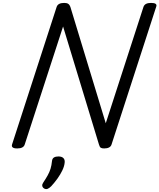

<svg xmlns="http://www.w3.org/2000/svg" viewBox="-20 -1005 1094 1318"><path d="M98 14Q54 14 63 -14L369 -958Q374 -972 387 -978.5Q400 -985 421 -985Q439 -985 448.5 -978.5Q458 -972 463 -958L706 -159L965 -958Q970 -972 983 -978.5Q996 -985 1017 -985Q1063 -985 1052 -958L746 -14Q742 0 729 7Q716 14 695 14Q679 14 671.5 9Q664 4 659 -14L413 -823L150 -14Q146 0 133 7Q120 14 98 14ZM283 289Q271 281 270 270Q269 259 277 248Q295 221 307.5 198.5Q320 176 327 153Q334 130 337 100Q339 83 350.5 76Q362 69 381 69Q404 69 415 80Q426 91 424 110Q422 135 408.5 163.5Q395 192 375 220Q355 248 332 273Q319 286 307.5 291Q296 296 283 289Z"/></svg>

Font: Playwrite NO
Style: Regular
Weight: 400
Designer: Veronika Burian, José Scaglione
Foundry: TypeTogether
Version: Version 1.002